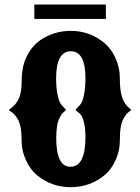

<svg xmlns="http://www.w3.org/2000/svg" viewBox="-20 -773 604 827"><path d="M284.7 33.2Q201.7 33.2 139.6 -18.1Q109.9 -43 91.6 -83.5Q73.2 -124 73.2 -164.1Q73.2 -204.6 67.9 -228Q62.5 -251.5 54.2 -263.7Q41 -283.7 29.8 -290.5Q18.6 -297.4 18.6 -299.3Q18.6 -301.3 30.8 -309.8Q43 -318.4 53.7 -335Q73.2 -363.8 73.2 -422.4Q73.2 -481 91.3 -521.5Q117.2 -581.1 170.4 -610.6Q223.6 -640.1 284.7 -640.1Q366.7 -640.1 429.7 -587.9Q460 -562.5 478 -521.5Q496.1 -480.5 496.1 -439Q496.1 -397.5 501.2 -373Q506.3 -348.6 513.7 -335.9Q523.4 -318.4 534.2 -309.8Q544.9 -301.3 544.9 -298.8L536.6 -292.5Q527.3 -284.7 522.9 -279.3Q516.6 -271.5 510.7 -259.3Q503.4 -246.1 499.8 -224.1Q496.1 -202.1 496.1 -163.1Q496.1 -123.5 478 -83.3Q460 -43 429.7 -18.1Q367.2 33.2 284.7 33.2ZM283.2 -54.7Q348.1 -54.7 348.1 -183.1Q348.1 -216.8 342.5 -241.9Q336.9 -267.1 330.1 -276.4Q323.7 -284.7 315.9 -290Q308.1 -295.4 305.7 -298.8Q305.7 -301.8 312.5 -308.3Q319.3 -314.9 327.1 -324.2Q335.9 -335.4 342 -365.7Q348.1 -396 348.1 -435.1Q348.1 -552.2 285.2 -552.2Q221.7 -552.2 221.7 -435.1Q221.7 -395.5 227.8 -365.5Q233.9 -335.4 242.7 -324.2Q250 -314.9 256.8 -308.6Q263.7 -302.2 263.7 -299.8Q263.7 -297.4 254.9 -290.5Q246.1 -283.7 237.3 -266.6Q222.2 -238.3 222.2 -178.2Q222.2 -54.7 283.2 -54.7ZM127.9 -691.4V-753.4H436V-691.4Z"/></svg>

Font: Sancreek
Style: Regular
Weight: 400
Designer: Vernon Adams
Foundry: Vernon Adams
Version: Version 1.100; ttfautohint (v1.8.4.7-5d5b)